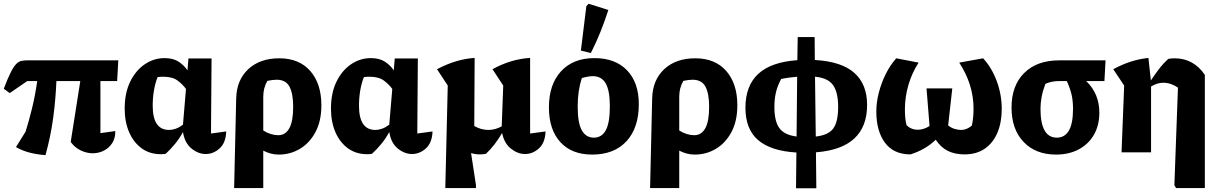

<svg xmlns="http://www.w3.org/2000/svg" viewBox="-30 -810 6484 1021"><path d="M212 15Q170 12 129.5 2Q89 -8 55 -28L106 -110Q124 -167 140.5 -234.5Q157 -302 168 -379H115L22 -315L-10 -338Q11 -393 26.5 -424Q42 -455 55.5 -469Q69 -483 83 -486Q97 -489 114 -489H599L593 -379H504V-102L583 -113Q584 -76 567 -49.5Q550 -23 522.5 -9Q495 5 463 5Q431 5 399.5 -10Q368 -25 346 -55L397 -379H270Q266 -282 253 -184.5Q240 -87 212 15Z M851 8Q839 10 826 10Q766 10 723 -21.5Q680 -53 656.5 -107.5Q633 -162 633 -233Q633 -315 662 -375Q691 -435 739.5 -468Q788 -501 845 -501Q890 -501 919 -482.5Q948 -464 967 -436L972 -499H1095L1092 -100L1173 -111Q1171 -51 1138 -21Q1105 9 1064 9Q1024 9 988 -20.5Q952 -50 943 -108Q924 -73 900.5 -44.5Q877 -16 851 8ZM782 -248Q782 -119 869 -119Q886 -119 904.5 -125.5Q923 -132 943 -147L959 -337Q942 -361 914.5 -381.5Q887 -402 838 -402Q822 -402 808 -400Q795 -367 788.5 -328Q782 -289 782 -248Z M1215 190 1226 -286Q1228 -384 1290 -442Q1352 -500 1455 -500Q1561 -500 1620 -432.5Q1679 -365 1679 -250Q1679 -167 1648 -108.5Q1617 -50 1565.5 -19Q1514 12 1453 12Q1430 12 1409.5 6.5Q1389 1 1370 -9V190ZM1370 -296V-116Q1410 -91 1450 -91Q1488 -91 1508.5 -128Q1529 -165 1529 -242Q1529 -312 1509.5 -349Q1490 -386 1441 -386Q1420 -386 1392 -380Q1370 -343 1370 -296Z M1948 8Q1936 10 1923 10Q1863 10 1820 -21.5Q1777 -53 1753.5 -107.5Q1730 -162 1730 -233Q1730 -315 1759 -375Q1788 -435 1836.5 -468Q1885 -501 1942 -501Q1987 -501 2016 -482.5Q2045 -464 2064 -436L2069 -499H2192L2189 -100L2270 -111Q2268 -51 2235 -21Q2202 9 2161 9Q2121 9 2085 -20.5Q2049 -50 2040 -108Q2021 -73 1997.5 -44.5Q1974 -16 1948 8ZM1879 -248Q1879 -119 1966 -119Q1983 -119 2001.5 -125.5Q2020 -132 2040 -147L2056 -337Q2039 -361 2011.5 -381.5Q1984 -402 1935 -402Q1919 -402 1905 -400Q1892 -367 1885.5 -328Q1879 -289 1879 -248Z M2338 190 2351 -355 2294 -442Q2396 -496 2494 -502L2492 -140Q2528 -119 2568 -119Q2602 -119 2638 -138L2646 -355L2589 -442Q2687 -496 2789 -502V-100L2871 -111Q2869 -51 2836 -21Q2803 9 2762 9Q2723 9 2687 -19.5Q2651 -48 2640 -103Q2602 -37 2554 8Q2538 11 2522 11Q2497 11 2475 4L2501 174V190Z M3119 12Q3010 12 2949.5 -54.5Q2889 -121 2889 -239Q2889 -361 2953.5 -431Q3018 -501 3131 -501Q3242 -501 3304.5 -436Q3367 -371 3367 -256Q3367 -130 3301.5 -59Q3236 12 3119 12ZM3128 -78Q3170 -78 3191.5 -117.5Q3213 -157 3213 -245Q3213 -328 3191 -366.5Q3169 -405 3122 -405Q3100 -405 3064 -395Q3053 -361 3047.5 -324Q3042 -287 3042 -243Q3042 -156 3064 -117Q3086 -78 3128 -78ZM3112 -528 3059 -541 3088 -777 3100 -790 3205 -757Q3186 -698 3163 -640.5Q3140 -583 3112 -528Z M3427 190 3438 -286Q3440 -384 3502 -442Q3564 -500 3667 -500Q3773 -500 3832 -432.5Q3891 -365 3891 -250Q3891 -167 3860 -108.5Q3829 -50 3777.5 -19Q3726 12 3665 12Q3642 12 3621.5 6.5Q3601 1 3582 -9V190ZM3582 -296V-116Q3622 -91 3662 -91Q3700 -91 3720.5 -128Q3741 -165 3741 -242Q3741 -312 3721.5 -349Q3702 -386 3653 -386Q3632 -386 3604 -380Q3582 -343 3582 -296Z M4203 191 4205 1Q4069 -7 4001.5 -65Q3934 -123 3934 -237Q3934 -353 4001.5 -416.5Q4069 -480 4210 -490L4212 -613H4302L4303 -491Q4445 -483 4513 -422.5Q4581 -362 4581 -252Q4581 -21 4309 0L4311 191ZM4427 -242Q4427 -320 4399.5 -358Q4372 -396 4304 -402L4308 -84Q4374 -91 4400.5 -126Q4427 -161 4427 -242ZM4088 -241Q4088 -164 4115 -128Q4142 -92 4206 -84L4209 -402Q4186 -400 4164 -397Q4142 -394 4124 -390Q4105 -355 4096.5 -320Q4088 -285 4088 -241Z M4812 11Q4722 11 4676 -51Q4630 -113 4630 -217Q4630 -266 4643.5 -318Q4657 -370 4680.5 -417Q4704 -464 4736 -500L4855 -477Q4820 -424 4801 -359Q4782 -294 4782 -229Q4782 -198 4784.5 -178.5Q4787 -159 4791 -144Q4816 -120 4850 -120Q4882 -120 4913 -140L4897 -340H5034L5012 -143Q5028 -130 5046.5 -124.5Q5065 -119 5082 -119Q5110 -119 5138 -142Q5142 -160 5144.5 -182.5Q5147 -205 5147 -233Q5147 -360 5071 -477L5198 -500Q5244 -450 5270.5 -378.5Q5297 -307 5297 -230Q5297 -159 5274 -104.5Q5251 -50 5207 -19.5Q5163 11 5099 11Q5048 11 5010.5 -7.5Q4973 -26 4946 -67Q4893 -15 4812 11Z M5816 -211Q5816 -144 5787.5 -94Q5759 -44 5707 -16Q5655 12 5586 12Q5477 12 5413 -55.5Q5349 -123 5349 -238Q5349 -355 5416.5 -422Q5484 -489 5602 -489H5849L5843 -379H5746Q5816 -312 5816 -211ZM5605 -379Q5581 -379 5562.5 -375Q5544 -371 5529 -364Q5515 -327 5509 -294Q5503 -261 5503 -232Q5503 -78 5590 -78Q5632 -78 5654 -115.5Q5676 -153 5676 -231Q5676 -273 5668.5 -306Q5661 -339 5643 -379Z M5934 0 5948 -355 5890 -442Q5936 -467 5982.5 -482Q6029 -497 6077 -502L6090 -382Q6109 -411 6132.5 -442Q6156 -473 6183 -497Q6199 -500 6217 -500Q6266 -500 6306.5 -478Q6347 -456 6377 -412V190H6224L6215 175L6234 -344Q6196 -370 6156 -370Q6124 -370 6091 -350V0Z"/></svg>

Font: Piazzolla
Style: Bold
Weight: 700
Designer: Juan Pablo del Peral
Foundry: Huerta Tipografica
Version: Version 1.330